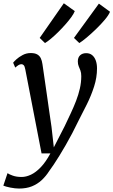

<svg xmlns="http://www.w3.org/2000/svg" viewBox="-63 -886 682 1156"><path d="M89.3 -467.9Q85.8 -486.8 80.1 -493.1Q74.4 -499.5 66.2 -499.5Q57.7 -499.5 49.1 -494.5Q40.5 -489.5 28.9 -479L16.1 -508.3Q20.1 -514.3 35.2 -528.4Q50.4 -542.4 73.1 -554.5Q95.7 -566.6 121.9 -566.6Q146.6 -566.6 160.9 -558.5Q175.3 -550.4 182.6 -535.4Q189.8 -520.4 192.6 -499.6Q199.5 -452.5 206.3 -405.4Q213.2 -358.2 219.9 -311.1Q226.5 -264.1 233.3 -217Q240.2 -170 247 -123L261 1.2L326.4 -126.4Q345.1 -166 362.9 -203.7Q380.8 -241.5 395 -278.6Q409.3 -315.6 417.8 -352.7Q426.3 -389.7 426.3 -427.4Q426.3 -448 421.2 -461.4Q416 -474.9 410.8 -487.1Q405.6 -499.4 405.6 -516.3Q405.6 -540.3 419.4 -553.1Q433.1 -565.9 456.1 -565.9Q477.4 -565.9 491.7 -554.2Q506.1 -542.5 513.6 -521.8Q521.1 -501.1 521.1 -474.3Q521.1 -419.8 503.6 -365.2Q486.1 -310.6 460.5 -259Q434.8 -207.4 410.8 -161.3Q391.8 -121.4 371.9 -83.7Q352 -46 332.3 -11.8Q312.7 22.3 294.6 51.6Q276.5 80.9 260.9 104.3Q245.3 127.7 233.1 144Q213.5 174.8 188 198.6Q162.4 222.3 129.2 235.8Q95.9 249.2 52.1 249.2Q28.1 249.2 -0.8 243.4Q-29.7 237.5 -42.9 231.7L-17.7 156.6Q-9.1 163.2 13.5 171.3Q36 179.5 67.3 179.5Q94.2 179.5 123.6 165.6Q152.9 151.8 182.8 120.5Q212.7 89.2 240.4 37.7H187.2ZM176 -657.7 321.3 -866.3 387.3 -819.1Q381.5 -803.9 366.3 -782.8Q351.1 -761.7 330.4 -738.4Q309.8 -715.1 287.4 -692.9Q265 -670.7 244 -653.2Q223.1 -635.7 207.9 -626.7ZM382.3 -657.7 532.4 -864.1 599.4 -815.2Q591.6 -795.3 568.4 -767.6Q545.2 -739.9 515.6 -711.3Q486.1 -682.7 458.6 -659.7Q431.1 -636.7 414.5 -626.7Z"/></svg>

Font: Merriweather 7pt Light
Style: Italic
Weight: 300
Italic angle: -7.8°
Designer: Eben Sorkin
Foundry: Eben Sorkin
Version: Version 2.200;gftools[0.9.31]